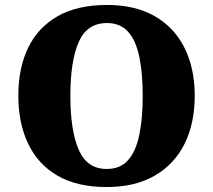

<svg xmlns="http://www.w3.org/2000/svg" viewBox="-20 -745 860 775"><path d="M411 10Q291 10 212 -36Q133 -82 93.5 -165Q54 -248 54 -359Q54 -470 93.5 -552Q133 -634 212.5 -679.5Q292 -725 412 -725Q526 -725 605 -679.5Q684 -634 725 -551.5Q766 -469 766 -358Q766 -247 725 -164.5Q684 -82 604.5 -36Q525 10 411 10ZM411 -63Q465 -63 496.5 -98Q528 -133 542 -199Q556 -265 556 -358Q556 -451 542 -517Q528 -583 496.5 -617.5Q465 -652 412 -652Q331 -652 297.5 -575Q264 -498 264 -358Q264 -219 297.5 -141Q331 -63 411 -63Z"/></svg>

Font: Noto Serif Gujarati Black
Style: Regular
Weight: 900
Version: Version 2.102